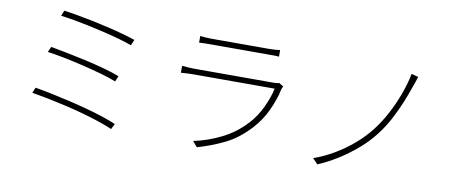

<svg xmlns="http://www.w3.org/2000/svg" viewBox="-67 -1012 3114 1316"><g transform="rotate(10 1490.0 -354.0)"><path d="M289 -736Q328 -731 379 -722Q430 -713 487 -701.5Q544 -690 601 -676.5Q658 -663 708.5 -649Q759 -635 797 -622L780 -582Q742 -596 692.5 -610Q643 -624 587 -637.5Q531 -651 474.5 -663Q418 -675 366.5 -684Q315 -693 274 -698ZM244 -476Q293 -467 357.5 -454.5Q422 -442 491 -426.5Q560 -411 623.5 -393.5Q687 -376 733 -358L716 -319Q672 -337 609.5 -354.5Q547 -372 478.5 -388.5Q410 -405 344.5 -418Q279 -431 227 -438ZM187 -182Q236 -174 296.5 -161.5Q357 -149 422 -134Q487 -119 550 -102Q613 -85 668.5 -67Q724 -49 765 -31L746 7Q707 -10 652 -28.5Q597 -47 534 -64.5Q471 -82 406 -97Q341 -112 280.5 -124Q220 -136 171 -144Z M1237 -727Q1257 -725 1275 -723.5Q1293 -722 1315 -722Q1329 -722 1368.5 -722Q1408 -722 1459.5 -722Q1511 -722 1563 -722Q1615 -722 1657 -722Q1699 -722 1716 -722Q1740 -722 1758.5 -723.5Q1777 -725 1793 -727V-681Q1777 -683 1758 -683Q1739 -683 1715 -683Q1698 -683 1657.5 -683Q1617 -683 1565.5 -683Q1514 -683 1462 -683Q1410 -683 1370.5 -683Q1331 -683 1315 -683Q1294 -683 1275.5 -682.5Q1257 -682 1237 -681ZM1857 -485Q1855 -480 1852 -474.5Q1849 -469 1848 -465Q1832 -390 1796 -313Q1760 -236 1704 -175Q1623 -87 1532 -43Q1441 1 1346 28L1314 -10Q1415 -31 1508 -78Q1601 -125 1670 -200Q1720 -253 1754 -324Q1788 -395 1802 -460Q1792 -460 1757.5 -460Q1723 -460 1674.5 -460Q1626 -460 1569.5 -460Q1513 -460 1457 -460Q1401 -460 1353 -460Q1305 -460 1273 -460Q1241 -460 1233 -460Q1216 -460 1195 -459Q1174 -458 1150 -456V-504Q1174 -502 1194.5 -500.5Q1215 -499 1233 -499Q1240 -499 1271.5 -499Q1303 -499 1350.5 -499Q1398 -499 1452.5 -499Q1507 -499 1562.5 -499Q1618 -499 1665.5 -499Q1713 -499 1745 -499Q1777 -499 1785 -499Q1797 -499 1808 -500Q1819 -501 1826 -504Z M2757 -710Q2752 -695 2745.5 -675.5Q2739 -656 2733 -641Q2716 -589 2690.5 -526.5Q2665 -464 2631.5 -400.5Q2598 -337 2554 -280Q2508 -220 2445.5 -166.5Q2383 -113 2315 -70.5Q2247 -28 2180 0L2144 -37Q2216 -62 2285.5 -103Q2355 -144 2415 -195.5Q2475 -247 2521 -306Q2566 -364 2603 -433.5Q2640 -503 2667.5 -577.5Q2695 -652 2709 -723Z"/></g></svg>

Font: Noto Sans JP ExtraLight
Style: Regular
Weight: 250
Designer: Ryoko NISHIZUKA  (kana, bopomofo & ideographs); Paul D. Hunt (Latin, Greek & Cyrillic); Sandoll Communications , Soo-you
Foundry: Adobe
Version: Version 2.004-H2;hotconv 1.0.118;makeotfexe 2.5.65603